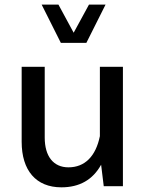

<svg xmlns="http://www.w3.org/2000/svg" viewBox="-20 -801 631 826"><path d="M241.7 -616.7H351.6L434.1 -781.2H362.8L296.9 -660.2L231.4 -781.2H159.2ZM73.2 -190.9C73.2 -67.9 134.8 4.9 244.1 4.9C321.8 4.9 378.9 -27.3 415 -92.3L426.3 0H508.8V-513.7H409.7V-215.3C392.1 -128.9 345.2 -81.1 274.4 -81.1C209.5 -81.1 172.4 -128.9 172.4 -209V-513.7H73.2Z"/></svg>

Font: Estedad Medium
Style: Regular
Weight: 500
Designer: Amin Abedi
Version: Version 7.3